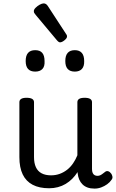

<svg xmlns="http://www.w3.org/2000/svg" viewBox="-20 -1090 685 1129"><path d="M269 17Q211 17 172 -3.5Q133 -24 113.5 -64.5Q94 -105 94 -166V-489Q94 -502 104.5 -508.5Q115 -515 136 -515Q158 -515 169 -508.5Q180 -502 180 -489V-166Q180 -131 191 -107Q202 -83 224.5 -71Q247 -59 280 -59Q308 -59 332 -68Q356 -77 375.5 -92.5Q395 -108 410 -130Q425 -152 435 -177V-489Q435 -502 445.5 -508.5Q456 -515 478 -515Q499 -515 510 -508.5Q521 -502 521 -489V-96Q521 -82 525 -73Q529 -64 536.5 -60Q544 -56 553 -56Q562 -56 569.5 -59.5Q577 -63 584.5 -69Q592 -75 599 -80Q607 -86 616.5 -83Q626 -80 634 -69Q639 -62 641 -52Q643 -42 636 -33Q626 -18 610 -6.5Q594 5 575 12Q556 19 536 19Q512 19 494.5 12.5Q477 6 465 -6Q453 -18 446 -34Q439 -50 437 -69L436 -78Q422 -56 404.5 -38.5Q387 -21 366 -8.5Q345 4 320.5 10.5Q296 17 269 17ZM187 -669Q159 -669 145 -684.5Q131 -700 131 -731Q131 -763 145 -779Q159 -795 187 -795Q215 -795 228.5 -779Q242 -763 242 -731Q244 -700 229.5 -684.5Q215 -669 187 -669ZM420 -669Q392 -669 378 -684.5Q364 -700 364 -731Q364 -763 378 -779Q392 -795 420 -795Q447 -795 461 -779Q475 -763 475 -731Q476 -700 461.5 -684.5Q447 -669 420 -669ZM333 -841Q329 -841 324.5 -844Q320 -847 314 -854L191 -1001Q184 -1009 181.5 -1013.5Q179 -1018 179 -1025Q179 -1034 189.5 -1044.5Q200 -1055 213.5 -1062.5Q227 -1070 237 -1070Q251 -1070 261 -1055L368 -891Q373 -884 373.5 -881Q374 -878 374 -875Q374 -865 359 -853Q344 -841 333 -841Z"/></svg>

Font: Playwrite BR
Style: Regular
Weight: 400
Designer: Veronika Burian, José Scaglione
Foundry: TypeTogether
Version: Version 1.002